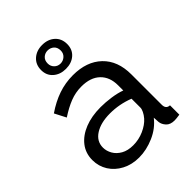

<svg xmlns="http://www.w3.org/2000/svg" viewBox="-217 -865 988 988"><g transform="rotate(-45 277.0 -371.5)"><path d="M30 -151Q30 -201 58.5 -237.5Q87 -274 137 -294Q187 -314 253 -314Q288 -314 327 -308.5Q366 -303 396 -292V-330Q396 -390 360 -424.5Q324 -459 258 -459Q215 -459 175.5 -443.5Q136 -428 92 -399L60 -461Q111 -496 162 -513.5Q213 -531 268 -531Q368 -531 426 -475.5Q484 -420 484 -321V-100Q484 -69 512 -68V0Q499 2 489.5 3Q480 4 474 4Q443 4 427.5 -13Q412 -30 410 -49L408 -82Q374 -38 319 -14Q264 10 210 10Q158 10 117 -11.5Q76 -33 53 -69.5Q30 -106 30 -151ZM370 -114Q382 -128 389 -142.5Q396 -157 396 -167V-232Q332 -257 264 -257Q197 -257 155.5 -230.5Q114 -204 114 -158Q114 -133 127.5 -109.5Q141 -86 167.5 -71Q194 -56 233 -56Q274 -56 311 -72.5Q348 -89 370 -114ZM171 -665Q171 -705 198 -729Q225 -753 266 -753Q308 -753 334.5 -729Q361 -705 361 -665Q361 -626 334.5 -602.5Q308 -579 266 -579Q225 -579 198 -602.5Q171 -626 171 -665ZM266 -713Q247 -713 233 -700.5Q219 -688 219 -665Q219 -645 232.5 -631.5Q246 -618 266 -618Q285 -618 299.5 -631Q314 -644 314 -665Q314 -688 300 -700.5Q286 -713 266 -713Z"/></g></svg>

Font: Raleway Medium
Style: Regular
Weight: 500
Designer: Matt McInerney, Pablo Impallari, Rodrigo Fuenzalida
Foundry: Matt McInerney, Pablo Impallari, Rodrigo Fuenzalida
Version: Version 4.026